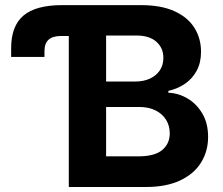

<svg xmlns="http://www.w3.org/2000/svg" viewBox="-20 -748 891 768"><path d="M24.6 -520.2V-555.8Q24.6 -644.3 74.1 -685.9Q123.7 -727.5 228.7 -727.5H255.2V-604.1H224.7Q191 -604.1 174.4 -589.3Q157.9 -574.5 157.9 -543.8V-520.2ZM255.2 0V-727.5H544.1Q624 -727.5 677.4 -703.4Q730.8 -679.2 757.4 -637.1Q784.1 -595 784.1 -540.7Q784.1 -497.5 767 -465.6Q749.8 -433.6 720.4 -413.3Q690.9 -393 653.4 -384.5V-377.1Q694.4 -375.4 730.7 -353.8Q767 -332.2 789.7 -293.3Q812.4 -254.4 812.4 -200.4Q812.4 -143.1 784.2 -97.7Q756.1 -52.3 700.5 -26.2Q645 0 562.7 0ZM404.4 -122.6H533.1Q598.8 -122.6 628.9 -148Q659 -173.3 659 -214.6Q659 -245.4 644.1 -269.2Q629.3 -293 601.9 -306.5Q574.6 -320.1 536.9 -320.1H404.4ZM404.4 -421.9H521.8Q553.8 -421.9 579.1 -433.3Q604.3 -444.8 618.9 -466Q633.5 -487.2 633.5 -516.6Q633.5 -556.3 605.3 -581.2Q577.1 -606 524.8 -606H404.4Z"/></svg>

Font: Adwaita Sans
Style: Regular
Weight: 400
Designer: Rasmus Andersson
Foundry: rsms
Version: Version 4.001;git-9221beed3